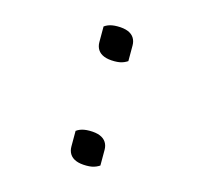

<svg xmlns="http://www.w3.org/2000/svg" viewBox="-84 -625 768 723"><g transform="rotate(15 300.0 -263.5)"><path d="M362 -416Q356 -412 348 -408.5Q340 -405 331 -403.5Q322 -402 311 -402Q286 -402 270 -408.5Q254 -415 246 -427.5Q238 -440 238 -457V-518Q245 -523 252.5 -526Q260 -529 269 -530.5Q278 -532 289 -532Q314 -532 330 -525.5Q346 -519 354 -506.5Q362 -494 362 -477ZM362 -9Q356 -5 348 -1.5Q340 2 331 3.5Q322 5 311 5Q286 5 270 -1.5Q254 -8 246 -20.5Q238 -33 238 -50V-111Q245 -116 252.5 -119Q260 -122 269 -123.5Q278 -125 289 -125Q314 -125 330 -118.5Q346 -112 354 -99.5Q362 -87 362 -70Z"/></g></svg>

Font: Recursive Monospace Casual Light
Style: Regular
Weight: 300
Version: Version 1.047